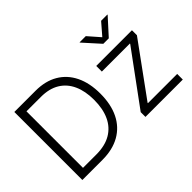

<svg xmlns="http://www.w3.org/2000/svg" viewBox="-115 -1102 1452 1452"><g transform="rotate(-45 611.5 -375.5)"><path d="M303.7 0H127V-61.5H299.8Q393.1 -61.5 455.6 -97.9Q518.1 -134.3 549.6 -202.4Q581.1 -270.5 581.1 -365.7Q581.1 -459.5 550.5 -526.6Q520 -593.8 460.2 -629.9Q400.4 -666 312 -666H124.5V-727.5H316.4Q420.4 -727.5 494.6 -684.1Q568.8 -640.6 608.4 -559.6Q647.9 -478.5 647.9 -365.7Q647.9 -251 607.7 -169.2Q567.4 -87.4 490.2 -43.7Q413.1 0 303.7 0ZM157.7 -727.5V0H89.4V-727.5ZM764.2 0V-50.8L1073.2 -472.2V-475.6H773.4V-535.6H1155.3V-482.4L851.1 -64V-60.1H1163.6V0ZM877 -751 959.5 -656.7 1041 -751H1107.9V-748L988.3 -616.2H929.7L811 -748V-751Z"/></g></svg>

Font: Inter 20pt Light
Style: Regular
Weight: 300
Version: Version 4.001;git-66647c0bb